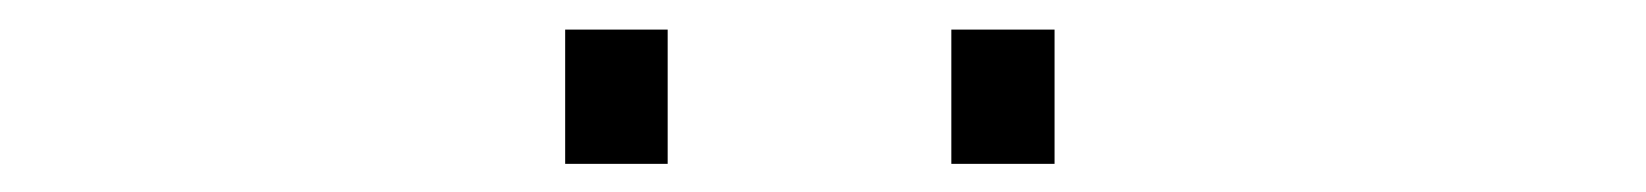

<svg xmlns="http://www.w3.org/2000/svg" viewBox="-20 -690 1140 133"><path d="M371.5 -669.5H442.5V-576.5H371.5ZM639 -669.5H710.5V-576.5H639Z"/></svg>

Font: Trispace Expanded ExtraLight
Style: Regular
Weight: 200
Width: 7
Designer: Tyler Finck
Foundry: Etcetera Type Company
Version: Version 1.210; ttfautohint (v1.8.3)